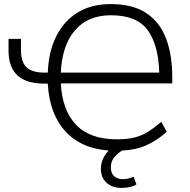

<svg xmlns="http://www.w3.org/2000/svg" viewBox="-20 -733 932 944"><path d="M549 8Q395 8 309 -79.5Q223 -167 215 -322H196Q22 -322 22 -484V-542H83V-487Q83 -428 110.5 -402Q138 -376 198 -376H215Q219 -481 257.5 -556.5Q296 -632 363.5 -672.5Q431 -713 524 -713Q633 -713 699.5 -668.5Q766 -624 796.5 -543.5Q827 -463 827 -354V-323H279Q286 -190 354.5 -119Q423 -48 554 -48Q606 -48 641.5 -57Q677 -66 707.5 -85Q738 -104 773 -134L800 -85Q748 -39 692 -15.5Q636 8 549 8ZM526 -658Q412 -658 348.5 -584Q285 -510 279 -376H763Q759 -513 705.5 -585.5Q652 -658 526 -658ZM576 191Q532 191 504 165.5Q476 140 476 96Q476 58 501 23Q526 -12 569 -34L594 0Q571 10 548 33.5Q525 57 525 90Q525 120 542 134Q559 148 584 148Q609 148 637 136L651 174Q623 191 576 191Z"/></svg>

Font: Mulish Light
Style: Regular
Weight: 300
Designer: Vernon Adams
Foundry: Vernon Adams
Version: Version 3.603; ttfautohint (v1.8.3)